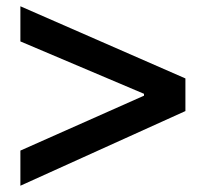

<svg xmlns="http://www.w3.org/2000/svg" viewBox="-20 -592 646 612"><path d="M45 -112 439 -287V-293L45 -460V-572L571 -342V-238L45 0Z"/></svg>

Font: Chakra Petch SemiBold
Style: Regular
Weight: 600
Designer: Katatrad Aksorn Co.,Ltd.
Foundry: Cadson Demak Co.,Ltd.
Version: Version 1.000; ttfautohint (v1.6)